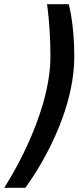

<svg xmlns="http://www.w3.org/2000/svg" viewBox="-39 -773 372 910"><path d="M81 117C81 117 313 -186 313 -506C313 -661 287 -753 287 -753H184C184 -753 200 -647 200 -506C200 -213 -19 117 -19 117H81Z"/></svg>

Font: RazerF5 SemiBold
Style: Italic
Weight: 600
Foundry: Razer Inc.
Version: Version 2